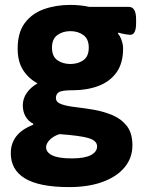

<svg xmlns="http://www.w3.org/2000/svg" viewBox="-20 -551 586 783"><path d="M262 212Q141 212 82.5 177Q24 142 24 74Q24 -7 115 -42L116 -46Q95 -57 84 -76.5Q73 -96 73 -121Q73 -149 89 -172Q105 -195 133 -211Q96 -231 74 -265.5Q52 -300 52 -353Q52 -418 81 -457Q110 -496 159 -513.5Q208 -531 267 -531Q287 -531 306.5 -529Q326 -527 344 -523H505Q535 -523 535 -473V-456Q535 -409 511 -409Q505 -409 488 -412Q471 -415 463 -418L461 -414Q470 -404 476 -386.5Q482 -369 482 -353Q482 -293 455 -255.5Q428 -218 381.5 -200.5Q335 -183 278 -183Q232 -183 220 -175Q208 -167 208 -151Q208 -134 230.5 -126Q253 -118 289 -114Q325 -110 365 -103Q404 -96 439.5 -81Q475 -66 497.5 -37Q520 -8 520 42Q520 93 488 131.5Q456 170 398 191Q340 212 262 212ZM267 -290Q298 -290 320 -305.5Q342 -321 342 -357Q342 -392 320 -408Q298 -424 267 -424Q236 -424 214 -408Q192 -392 192 -357Q192 -321 214 -305.5Q236 -290 267 -290ZM273 95Q325 95 350.5 81.5Q376 68 376 46Q376 23 342 12.5Q308 2 222 -4Q196 5 182 20Q168 35 168 50Q168 70 193 82.5Q218 95 273 95Z"/></svg>

Font: Asap
Style: Bold
Weight: 700
Designer: Pablo Cosgaya
Foundry: Omnibus-Type
Version: Version 3.001; ttfautohint (v1.8.3)